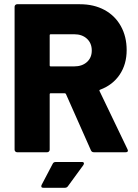

<svg xmlns="http://www.w3.org/2000/svg" viewBox="-20 -720 654 908"><path d="M424 0Q414 0 410 -9L292 -275Q290 -279 286 -279H220Q215 -279 215 -274V-12Q215 -7 211.5 -3.5Q208 0 203 0H61Q56 0 52.5 -3.5Q49 -7 49 -12V-688Q49 -693 52.5 -696.5Q56 -700 61 -700H358Q424 -700 474 -673Q524 -646 551.5 -596.5Q579 -547 579 -483Q579 -416 546 -367Q513 -318 454 -296Q450 -295 450 -292Q450 -290 451 -289L583 -14Q585 -10 585 -8Q585 0 574 0ZM220 -558Q215 -558 215 -553V-411Q215 -406 220 -406H331Q368 -406 391 -426.5Q414 -447 414 -481Q414 -516 391 -537Q368 -558 331 -558ZM185 168Q178 168 176.5 165Q175 162 175 160Q175 158 177 154L229 55Q233 46 244 46H367Q377 46 377 53Q377 56 374 61L301 161Q296 168 287 168Z"/></svg>

Font: LinhAnh ExtBd
Style: Regular
Weight: 800
Designer: Jeremy Tribby
Foundry: Tribby Type
Version: Version 1.408